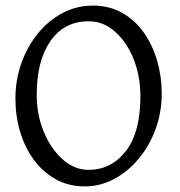

<svg xmlns="http://www.w3.org/2000/svg" viewBox="-20 -650 641 685"><path d="M35 -299Q35 -365 56.5 -425Q78 -485 115.5 -531Q153 -577 203 -603.5Q253 -630 311 -630Q371 -630 417 -603.5Q463 -577 494 -532.5Q525 -488 541 -432Q557 -376 557 -316Q557 -250 535.5 -190.5Q514 -131 475.5 -84.5Q437 -38 387.5 -11.5Q338 15 282 15Q224 15 178 -11Q132 -37 100 -81Q68 -125 51.5 -181Q35 -237 35 -299ZM481 -308Q481 -358 468 -405.5Q455 -453 430 -491Q405 -529 371.5 -551.5Q338 -574 296 -574Q209 -574 160 -503.5Q111 -433 111 -313Q111 -240 136.5 -179Q162 -118 204 -81Q246 -44 296 -44Q377 -44 429 -111Q481 -178 481 -308Z"/></svg>

Font: ChillKai
Style: Regular
Weight: 400
Designer: ChillType
Foundry: 寒蝉字型
Version: Version 2.000